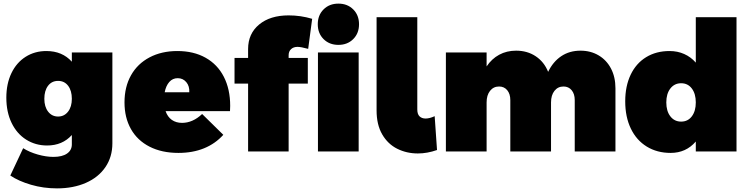

<svg xmlns="http://www.w3.org/2000/svg" viewBox="-20 -837 4149 1061"><path d="M601 -547V-45Q601 30 562.5 86.5Q524 143 454.5 173.5Q385 204 295 204Q220 204 151.5 184Q83 164 37 133L108 -18Q143 4 189 17Q235 30 275 30Q324 30 350.5 11.5Q377 -7 377 -39V-91Q325 -33 240 -33Q176 -33 124.5 -65.5Q73 -98 44 -158Q15 -218 15 -297Q15 -374 43 -432.5Q71 -491 121.5 -523Q172 -555 236 -555Q324 -555 377 -496V-547ZM377 -291Q377 -336 356.5 -363Q336 -390 301 -390Q266 -390 245.5 -363Q225 -336 225 -291Q225 -247 246 -220Q267 -193 301 -193Q335 -193 356 -220Q377 -247 377 -291Z M1252 -252Q1252 -233 1251 -223H895Q906 -191 929.5 -174.5Q953 -158 986 -158Q1045 -158 1097 -207L1214 -92Q1170 -43 1107.5 -17.5Q1045 8 966 8Q874 8 806.5 -26.5Q739 -61 703.5 -124Q668 -187 668 -271Q668 -357 704 -421Q740 -485 806.5 -520Q873 -555 960 -555Q1050 -555 1116 -518Q1182 -481 1217 -412.5Q1252 -344 1252 -252ZM962 -405Q934 -405 915.5 -384Q897 -363 890 -327H1026Q1028 -361 1009.5 -383Q991 -405 962 -405Z M1575 -532V-517H1681V-375H1575V0H1351V-375H1276V-517H1351V-566Q1351 -651 1412 -701.5Q1473 -752 1575 -752Q1642 -752 1705 -733L1683 -567Q1643 -578 1624 -578Q1602 -578 1588.5 -565.5Q1575 -553 1575 -532ZM1737 -547H1962V0H1737ZM1850 -817Q1900 -817 1932 -785Q1964 -753 1964 -703Q1964 -653 1932 -621Q1900 -589 1850 -589Q1800 -589 1768 -621Q1736 -653 1736 -703Q1736 -753 1768 -785Q1800 -817 1850 -817Z M2332 -182Q2354 -182 2382 -195L2395 -8Q2341 11 2289 11Q2227 11 2175 -15Q2123 -41 2092 -94.5Q2061 -148 2061 -227V-742H2286V-232Q2286 -206 2298.5 -194Q2311 -182 2332 -182Z M3381 -349V0H3156V-284Q3156 -318 3139 -338.5Q3122 -359 3094 -359Q3063 -359 3044 -335Q3025 -311 3025 -271V0H2800V-284Q2800 -318 2783 -338.5Q2766 -359 2738 -359Q2707 -359 2688 -335Q2669 -311 2669 -271V0H2444V-547H2669V-470Q2697 -512 2738.5 -534.5Q2780 -557 2832 -557Q2894 -557 2940.5 -526Q2987 -495 3009 -440Q3036 -496 3081.5 -526.5Q3127 -557 3188 -557Q3244 -557 3288 -531Q3332 -505 3356.5 -458Q3381 -411 3381 -349Z M4050 -742V0H3825V-55Q3771 8 3686 8Q3611 8 3554 -27Q3497 -62 3466 -126.5Q3435 -191 3435 -277Q3435 -361 3465 -424Q3495 -487 3550.5 -521Q3606 -555 3680 -555Q3724 -555 3761 -538.5Q3798 -522 3825 -491V-742ZM3744 -165Q3781 -165 3803 -194Q3825 -223 3825 -271Q3825 -319 3803 -348Q3781 -377 3744 -377Q3707 -377 3684.5 -348Q3662 -319 3662 -271Q3662 -223 3684.5 -194Q3707 -165 3744 -165Z"/></svg>

Font: Argentum Sans Black
Style: Regular
Weight: 900
Designer: Julieta Ulanovsky (Modified by Cristiano Sobral)
Foundry: Julieta Ulanovsky
Version: Version 1.000; ttfautohint (v1.5.65-e2d9)